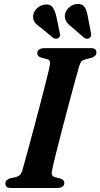

<svg xmlns="http://www.w3.org/2000/svg" viewBox="-20 -941 502 961"><path d="M240.5 -87.5Q237 -72.5 240.8 -64.8Q244.5 -57 256 -54L282 -47.5Q292.5 -44 297.2 -38.8Q302 -33.5 302 -25.5Q302 -14 292.8 -7Q283.5 0 267.5 0H36Q19 0 13 -6.2Q7 -12.5 7 -22Q6.5 -32.5 13.5 -39Q20.5 -45.5 30.5 -48.5L58.5 -54.5Q72 -58 79.8 -65.8Q87.5 -73.5 92.5 -90.5Q97.5 -108.5 106.5 -141Q115.5 -173.5 126.8 -215.2Q138 -257 150.5 -303.5Q163 -350 175.2 -396.8Q187.5 -443.5 198.2 -485.5Q209 -527.5 217.2 -560.8Q225.5 -594 229 -613Q232.5 -626.5 229.2 -634.2Q226 -642 213.5 -645.5L187 -652.5Q176 -656 171.2 -661.2Q166.5 -666.5 166.5 -674.5Q166.5 -686.5 176 -693.2Q185.5 -700 204.5 -700H434Q451 -700 456.8 -694Q462.5 -688 462.5 -678.5Q462.5 -668.5 455.8 -661.8Q449 -655 437.5 -651.5L408 -644Q395 -641 388.5 -634.2Q382 -627.5 377 -612Q371 -591.5 361.2 -556.2Q351.5 -521 339.5 -476.2Q327.5 -431.5 314.5 -382.8Q301.5 -334 289.2 -286.2Q277 -238.5 266.5 -197.8Q256 -157 249.2 -127.8Q242.5 -98.5 240.5 -87.5ZM261.5 -860.5 279.5 -775Q281.5 -768 280.5 -762Q279.5 -756 273 -751Q267 -747 259.8 -747.2Q252.5 -747.5 246.5 -751L184 -803Q163.5 -816 153.5 -830.2Q143.5 -844.5 146 -864.5Q149 -884.5 165.5 -899.8Q182 -915 204.5 -918Q230.5 -921.5 242.8 -905.2Q255 -889 261.5 -860.5ZM419 -860.5 435.5 -774.5Q436.5 -767 435.2 -761Q434 -755 427.5 -750.5Q421.5 -746.5 414.2 -747Q407 -747.5 401.5 -751.5L340 -805Q320.5 -819 311.5 -834Q302.5 -849 305 -869Q309 -888.5 326 -903.8Q343 -919 365.5 -921Q392 -923 403.2 -906.2Q414.5 -889.5 419 -860.5Z"/></svg>

Font: Fraunces SemiBold
Style: Italic
Weight: 600
Italic angle: -16°
Version: Version 1.000;[b76b70a41]